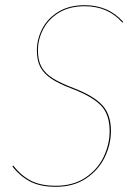

<svg xmlns="http://www.w3.org/2000/svg" viewBox="-20 -710 526 739"><path d="M454 -626 451 -623Q396 -686 306 -686Q247 -686 206.5 -661Q166 -636 146 -597Q126 -558 126 -516Q126 -478 139.5 -453Q153 -428 182 -409.5Q211 -391 263 -371Q339 -342 373 -306Q407 -270 407 -206Q407 -154 383 -104.5Q359 -55 311 -23Q263 9 195 9Q136 9 97.5 -10.5Q59 -30 28 -69L31 -73Q61 -34 99 -14.5Q137 5 195 5Q262 5 309 -26.5Q356 -58 379 -106.5Q402 -155 402 -205Q402 -269 369 -303.5Q336 -338 261 -367Q208 -387 178.5 -406.5Q149 -426 135.5 -451.5Q122 -477 122 -516Q122 -559 142.5 -599Q163 -639 204.5 -664.5Q246 -690 306 -690Q397 -690 454 -626Z"/></svg>

Font: Fira Sans Condensed Four
Style: Italic
Weight: 100
Width: 3
Italic angle: -8°
Designer: bBox Type GmbH & Carrois Corporate GbR & Edenspiekermann AG
Foundry: bBox Type GmbH & Carrois Corporate GbR & Edenspiekermann AG
Version: Version 4.301